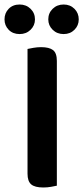

<svg xmlns="http://www.w3.org/2000/svg" viewBox="-45 -824 369 851"><path d="M147 7Q109 7 93 -7Q77 -21 77 -54V-607Q86 -609 103 -612Q120 -615 137 -615Q173 -615 190 -602Q207 -589 207 -554V-1Q198 1 181.5 4Q165 7 147 7ZM110 -738Q110 -711 90.5 -692Q71 -673 42 -673Q12 -673 -6.5 -692Q-25 -711 -25 -738Q-25 -766 -6.5 -785Q12 -804 42 -804Q71 -804 90.5 -785Q110 -766 110 -738ZM304 -738Q304 -711 285 -692Q266 -673 237 -673Q208 -673 188.5 -692Q169 -711 169 -738Q169 -766 188.5 -785Q208 -804 237 -804Q266 -804 285 -785Q304 -766 304 -738Z"/></svg>

Font: Baloo 2 SemiBold
Style: Regular
Weight: 600
Designer: Sarang Kulkarni and Ek Type
Foundry: Ek Type
Version: Version 1.640;hotconv 1.0.111;makeotfexe 2.5.65597; ttfautoh